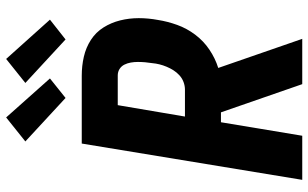

<svg xmlns="http://www.w3.org/2000/svg" viewBox="-214 -814 1027 640"><g transform="rotate(-90 300.0 -493.5)"><path d="M168 0H21L142 -735H368Q401 -735 431.5 -728Q462 -721 487.5 -704.5Q513 -688 529 -662.5Q545 -637 552.5 -607Q560 -577 560 -545Q560 -513 554 -481Q549 -449 537.5 -417Q526 -385 505 -357Q484 -329 455 -309.5Q426 -290 394 -280L491 0H340L246 -271H213ZM232 -391H322Q334 -391 346.5 -395.5Q359 -400 369 -409Q379 -418 386 -429Q393 -440 398 -452Q403 -464 406 -476Q409 -488 410 -500Q412 -512 413 -524Q414 -536 414 -548Q414 -560 412 -571.5Q410 -583 405 -593Q400 -603 390.5 -609Q381 -615 369 -615H270ZM489 -789 344 -923 424 -987 555 -841ZM294 -789 149 -923 229 -987 359 -841Z"/></g></svg>

Font: Iosevka Aile Heavy
Style: Italic
Weight: 900
Italic angle: -9°
Designer: Belleve Invis
Foundry: Belleve Invis
Version: Version 31.1.0; ttfautohint (v1.8.4)